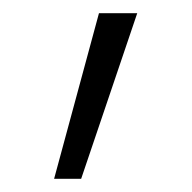

<svg xmlns="http://www.w3.org/2000/svg" viewBox="-20 -705 291 291"><path d="M62 -434 130 -685H188L103 -434Z"/></svg>

Font: Fira Sans Extra Condensed Light
Style: Regular
Weight: 300
Width: 1
Designer: Carrois Corporate & Edenspiekermann AG
Foundry: Carrois Corporate GbR & Edenspiekermann AG
Version: Version 4.203